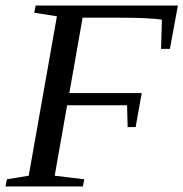

<svg xmlns="http://www.w3.org/2000/svg" viewBox="-25 -675 664 695"><path d="M619 -655 590 -498H558L561 -604Q512 -611 405 -611H274L226 -338H488L466 -215H437L435 -294H218L173 -39L280 -26L275 0H-5L0 -26L79 -39L181 -616L99 -629L104 -655Z"/></svg>

Font: Libra Serif Modern
Style: Italic
Weight: 400
Italic angle: -12°
Designer: Stefan Peev, Context Ltd
Foundry: Stefan Peev, Context Ltd
Version: Version 1.000